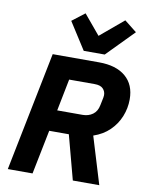

<svg xmlns="http://www.w3.org/2000/svg" viewBox="-102 -1036 859 1108"><g transform="rotate(10 327.5 -481.5)"><path d="M219 -259 167 0H22L162 -698H434Q534 -698 589.5 -651Q645 -604 645 -518Q645 -466 625.5 -417.5Q606 -369 568 -332Q530 -295 474 -276L558 0H403L334 -259ZM244 -383H393Q427 -383 452 -401Q477 -419 484 -456Q487 -471 489.5 -482.5Q492 -494 493.5 -502.5Q495 -511 495 -516Q495 -539 479.5 -554.5Q464 -570 431 -570H281ZM458 -748H335L234 -906L308 -963L404 -848L541 -963L613 -906Z"/></g></svg>

Font: IBM Plex Sans Var
Style: Italic
Weight: 400
Italic angle: -11.31°
Designer: Mike Abbink, Paul van der Laan, Pieter van Rosmalen
Foundry: Bold Monday
Version: Version 1.001